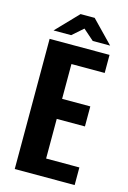

<svg xmlns="http://www.w3.org/2000/svg" viewBox="-113 -786 561 842"><g transform="rotate(15 167.0 -365.5)"><path d="M42 0V-591H314V-509H163V-351H291V-260H163V-80H314V0ZM49 -631 145 -731H209L306 -631H227L178 -674L129 -631Z"/></g></svg>

Font: Alumni Sans
Style: Bold
Weight: 700
Designer: Robert E. Leuschke
Foundry: Robert E. Leuschke
Version: Version 1.018